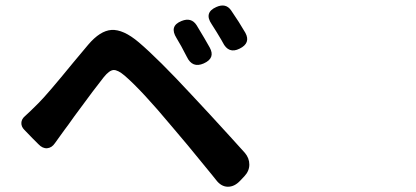

<svg xmlns="http://www.w3.org/2000/svg" viewBox="-20 -732 1540 711"><path d="M780.3 -65.4Q775.4 -72.3 764.6 -85Q658.2 -215.8 617.2 -262.7Q504.9 -397.5 441.4 -452.1Q416 -473.6 400.4 -472.7Q384.8 -471.7 364.3 -446.3Q335.9 -411.1 254.9 -300.8Q229.5 -264.6 218.8 -251Q212.9 -243.2 201.2 -226.6Q189.5 -210 183.6 -202.1Q171.9 -184.6 154.8 -183.1Q137.7 -181.6 122.1 -198.2L100.6 -219.7L70.3 -251Q58.6 -262.7 59.1 -276.9Q59.6 -291 72.3 -301.8Q88.9 -316.4 123 -350.6Q155.3 -382.8 251 -500Q289.1 -544.9 306.6 -566.4Q350.6 -618.2 392.6 -621.1Q436.5 -624 494.1 -575.2Q566.4 -513.7 689.5 -380.9Q709 -359.4 756.8 -308.6Q845.7 -211.9 886.7 -166Q903.3 -146.5 903.3 -122.6Q903.3 -98.6 884.8 -79.1L869.1 -62.5Q847.7 -40 823.2 -40.5Q798.8 -41 780.3 -65.4ZM671.9 -521.5Q665 -535.2 651.4 -560.5Q645.5 -571.3 633.8 -590.8Q605.5 -635.7 652.3 -654.3Q688.5 -668.9 708 -638.7Q741.2 -584 756.8 -555.7Q778.3 -516.6 734.4 -497.1Q692.4 -478.5 671.9 -521.5ZM804.7 -575.2Q802.7 -578.1 799.8 -584Q788.1 -604.5 782.2 -613.3Q770.5 -632.8 763.7 -642.6Q734.4 -685.5 781.2 -706.1Q816.4 -721.7 835.9 -693.4Q866.2 -649.4 888.7 -610.4Q909.2 -572.3 867.2 -551.8Q826.2 -531.2 804.7 -575.2Z"/></svg>

Font: Bpmf GenSen Rounded B
Style: B
Weight: 700
Foundry: But Ko
Version: Version 1.320